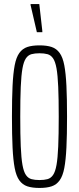

<svg xmlns="http://www.w3.org/2000/svg" viewBox="-20 -920 390 948"><path d="M175 8Q139 8 115 0Q91 -8 75.5 -29.5Q60 -51 52.5 -90.5Q45 -130 42 -192Q39 -254 39 -344Q39 -434 42 -496Q45 -558 52.5 -597.5Q60 -637 75.5 -658.5Q91 -680 115 -688Q139 -696 175 -696Q211 -696 235 -688Q259 -680 274.5 -658.5Q290 -637 297.5 -597.5Q305 -558 308 -496Q311 -434 311 -344Q311 -254 308 -192Q305 -130 297.5 -90.5Q290 -51 274.5 -29.5Q259 -8 235 0Q211 8 175 8ZM175 -31Q198 -31 214.5 -35.5Q231 -40 242 -56Q253 -72 259 -105.5Q265 -139 267.5 -197Q270 -255 270 -344Q270 -433 267.5 -491Q265 -549 259 -582.5Q253 -616 242 -632Q231 -648 214.5 -652.5Q198 -657 175 -657Q152 -657 135.5 -652.5Q119 -648 108 -632Q97 -616 91 -582.5Q85 -549 82.5 -491Q80 -433 80 -344Q80 -255 82.5 -197Q85 -139 91 -105.5Q97 -72 108 -56Q119 -40 135.5 -35.5Q152 -31 175 -31ZM162 -761 131 -895V-900H174L189 -767V-761Z"/></svg>

Font: Saira UltraCondensed ExtraLight
Style: Regular
Weight: 250
Width: 1
Designer: Hector Gatti with collaboration of the Omnibus-Type team
Foundry: Omnibus-Type
Version: Version 1.101